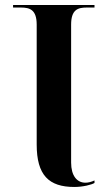

<svg xmlns="http://www.w3.org/2000/svg" viewBox="-20 -734 428 764"><path d="M276 10C310 10 345 1 356 -6V-16C343 -10 331 -7 320 -7C286 -7 263 -35 263 -87V-636C263 -696 290 -704 325 -704H356V-714H32V-704H63C98 -704 126 -696 126 -636V-159C126 -37 174 10 276 10Z"/></svg>

Font: Noto Serif Display SemiBold
Style: Regular
Weight: 600
Designer: Monotype Design Team
Foundry: Monotype Imaging Inc.
Version: Version 2.009